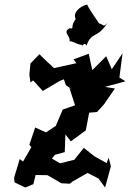

<svg xmlns="http://www.w3.org/2000/svg" viewBox="-20 -805 580 857"><path d="M225 -114 269 -126 272 -205 296 -174 363 -223 378 -302 413 -305 444 -339 493 -410 448 -417 540 -442 513 -459 527 -567 479 -496 454 -554 392 -492 376 -565 308 -540 321 -523 221 -501C199 -521 177 -542 156 -563L116 -522L111 -471L116 -437L128 -446L171 -399L247 -444L265 -451L274 -425L305 -403L290 -412L315 -335L260 -316L229 -243L185 -214L137 -236L111 -159L120 -148L83 -84L68 -95L43 -12L45 9L93 32L129 17L139 -24L192 -23L254 13L292 15L304 5L371 -33L420 -8L449 32L475 -63L465 -101L456 -77L402 -107L354 -145L312 -92L248 -76L212 -97ZM347 -612C340 -581 356 -626 366 -601C389 -667 416 -631 460 -704C442 -682 444 -694 422 -701C414 -714 367 -779 370 -785C338 -778 303 -749 318 -720C291 -685 315 -675 291 -679C256 -660 298 -645 290 -619C299 -631 355 -579 361 -623Z"/></svg>

Font: Asimov Aggro
Style: CondIt
Weight: 500
Designer: Google
Version: Version 2.000980; 2014